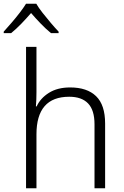

<svg xmlns="http://www.w3.org/2000/svg" viewBox="-52 -1012 668 1032"><path d="M144 -760V-516Q144 -476 141 -440H145Q165 -484 211 -513Q257 -542 325 -542Q416 -542 464.5 -495Q513 -448 513 -348V0H456V-344Q456 -420 421.5 -456Q387 -492 320 -492Q144 -492 144 -290V0H88V-760ZM143 -992Q155 -971 176.5 -943.5Q198 -916 221 -889Q244 -862 263 -842V-834H222Q195 -856 167 -885Q139 -914 115 -942Q91 -914 63 -885Q35 -856 8 -834H-32V-842Q-14 -862 9.5 -889Q33 -916 54 -943.5Q75 -971 88 -992Z"/></svg>

Font: BC Sans Light
Style: Regular
Weight: 300
Designer: Monotype Design Team
Foundry: Monotype Imaging Inc.
Version: Version 2.000;GOOG;noto-source:20170915:90ef993387c0